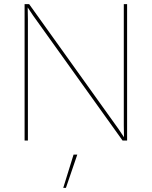

<svg xmlns="http://www.w3.org/2000/svg" viewBox="-20 -680 734 929"><path d="M595 0H573L140 -605L114 -644L115 -587V0H99V-660H121L554 -55L580 -16L579 -73V-660H595ZM299 229H286L336 68H354Z"/></svg>

Font: Work Sans Thin
Style: Regular
Weight: 260
Designer: Wei Huang
Foundry: Wei Huang
Version: Version 1.500